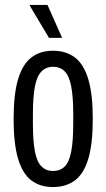

<svg xmlns="http://www.w3.org/2000/svg" viewBox="-20 -744 429 776"><path d="M194 12Q142 12 106.5 -15Q71 -42 53 -102.5Q35 -163 35 -263Q35 -363 53 -423.5Q71 -484 106.5 -511.5Q142 -539 194 -539Q247 -539 283 -511.5Q319 -484 337 -423.5Q355 -363 355 -263Q355 -163 337 -102.5Q319 -42 283 -15Q247 12 194 12ZM194 -53Q224 -53 242 -71.5Q260 -90 268 -132.5Q276 -175 276 -244V-282Q276 -352 268 -394Q260 -436 242 -455Q224 -474 194 -474Q166 -474 147.5 -455Q129 -436 121 -394Q113 -352 113 -282V-244Q113 -175 121 -132.5Q129 -90 147.5 -71.5Q166 -53 194 -53ZM231 -591H178L101 -720V-724H172Z"/></svg>

Font: Archivo ExtraCondensed
Style: Regular
Weight: 400
Width: 2
Designer: Hector Gatti
Foundry: Omnibus-Type
Version: Version 2.001